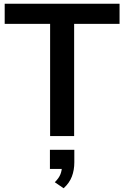

<svg xmlns="http://www.w3.org/2000/svg" viewBox="-20 -725 661 1023"><path d="M247 0V-598H5V-705H617V-598H375V0ZM319 278 272 246Q294 224 302 203.5Q310 183 310 160L337 175H246V73H376V140Q376 181 363 215.5Q350 250 319 278Z"/></svg>

Font: Nunito Sans 12pt ExtraLight
Style: Regular
Weight: 200
Version: Version 3.101;gftools[0.9.27]